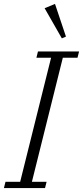

<svg xmlns="http://www.w3.org/2000/svg" viewBox="-35 -961 424 981"><path d="M-7 -32H68L226 -666H151L159 -698H369L361 -666H286L128 -32H203L195 0H-15ZM193 -919 246 -941 302 -774 281 -765Z"/></svg>

Font: IBM Plex Serif Light
Style: Italic
Weight: 300
Italic angle: -14°
Designer: Mike Abbink, Paul van der Laan, Pieter van Rosmalen
Foundry: Bold Monday
Version: Version 3.001